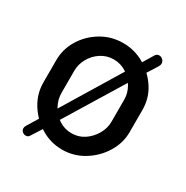

<svg xmlns="http://www.w3.org/2000/svg" viewBox="-131 -619 738 762"><g transform="rotate(30 238.5 -238.5)"><path d="M238 8Q185 8 140 -19.5Q95 -47 68 -91Q41 -135 41 -186V-288Q41 -339 67.5 -382.5Q94 -426 139 -453Q184 -480 238 -480Q291 -480 336 -453.5Q381 -427 408.5 -384Q436 -341 436 -288V-186Q436 -136 408.5 -91.5Q381 -47 336 -19.5Q291 8 238 8ZM238 -67Q270 -67 295.5 -84Q321 -101 337 -128.5Q353 -156 353 -186V-288Q353 -317 337.5 -344Q322 -371 296 -388Q270 -405 238 -405Q206 -405 180 -388Q154 -371 139 -344Q124 -317 124 -288V-186Q124 -156 139 -128.5Q154 -101 180 -84Q206 -67 238 -67ZM85 32Q77 32 70 26Q63 20 63 11Q63 4 67 -2L98 -53L340 -451L369 -499Q375 -509 386 -509Q395 -509 402.5 -502Q410 -495 410 -485Q410 -478 405 -470L376 -424L132 -25L102 22Q97 32 85 32Z"/></g></svg>

Font: Dosis Medium
Style: Regular
Weight: 500
Designer: EdgarTolentino, PabloImpallari, IginoMarini
Foundry: EdgarTolentino, PabloImpallari, IginoMarini
Version: Version 3.001; ttfautohint (v1.8.2)